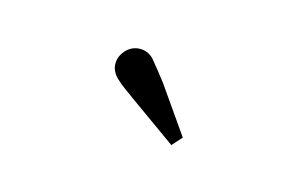

<svg xmlns="http://www.w3.org/2000/svg" viewBox="-38 -864 673 420"><g transform="rotate(20 299.0 -653.5)"><path d="M371 -566 259 -632Q246 -640 234 -647Q222 -654 211 -663Q196 -676 195 -693Q194 -710 206 -725Q218 -739 235.5 -740.5Q253 -742 267 -730Q277 -720 286.5 -710Q296 -700 307 -688L389 -590Z"/></g></svg>

Font: Hedvig Letters Serif 14pt
Style: Regular
Weight: 400
Designer: Alexander Örn & Tor Weibull
Foundry: Kanon Foundry
Version: Version 1.000; ttfautohint (v1.8.4.7-5d5b)